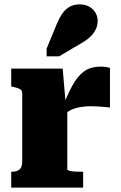

<svg xmlns="http://www.w3.org/2000/svg" viewBox="-20 -853 551 873"><path d="M480 -544V-364Q472 -365 457 -366.5Q442 -368 425 -369Q408 -370 393 -370Q373 -370 354.5 -367.5Q336 -365 320 -360Q304 -355 291 -346.5Q278 -338 266 -325L262 -360Q286 -421 308.5 -463Q331 -505 361 -527.5Q391 -550 438 -550Q453 -550 464 -548Q475 -546 480 -544ZM31 0V-72H33Q56 -72 68.5 -82Q81 -92 81 -120V-428Q81 -438 76.5 -443Q72 -448 63 -451.5Q54 -455 39 -458L31 -460V-541H265L279 -378L286 -380V-83Q286 -79 295.5 -76.5Q305 -74 320 -73Q335 -72 351 -72H358V0ZM237 -741Q248 -768 261.5 -788.5Q275 -809 294.5 -821Q314 -833 342 -833Q379 -833 401.5 -811Q424 -789 424 -758Q424 -736 414.5 -717.5Q405 -699 388 -683.5Q371 -668 347 -655L249 -597H192V-632Z"/></svg>

Font: Roboto Serif ExtraBold
Style: Regular
Weight: 800
Designer: Greg Gazdowicz
Foundry: Commercial Type
Version: Version 1.008